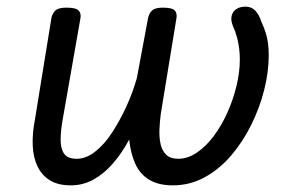

<svg xmlns="http://www.w3.org/2000/svg" viewBox="-20 -539 893 578"><path d="M193 19Q155 19 130.5 4Q106 -11 93 -38Q80 -65 78.5 -101Q77 -137 85 -178L135 -486Q138 -499 147 -507.5Q156 -516 180 -516Q209 -516 217 -507Q225 -498 222 -483L169 -181Q163 -148 162.5 -120.5Q162 -93 172.5 -77Q183 -61 211 -61Q239 -61 266.5 -82.5Q294 -104 317.5 -140Q341 -176 360.5 -218.5Q380 -261 392 -304L426 -486Q429 -499 438 -507.5Q447 -516 470 -516Q499 -516 506.5 -507Q514 -498 511 -483L464 -196Q461 -173 460 -149Q459 -125 463.5 -105Q468 -85 480.5 -73Q493 -61 517 -61Q545 -61 572.5 -79.5Q600 -98 623.5 -129.5Q647 -161 664.5 -200Q682 -239 692 -280.5Q702 -322 702 -360Q702 -376 700 -392.5Q698 -409 693.5 -426.5Q689 -444 681 -461Q674 -479 677.5 -492Q681 -505 692 -512Q703 -519 719 -519Q737 -519 748.5 -507Q760 -495 767 -473Q775 -456 780 -440Q785 -424 787 -407.5Q789 -391 789 -373Q789 -323 775.5 -269Q762 -215 736.5 -163.5Q711 -112 676 -71Q641 -30 596.5 -5.5Q552 19 500 19Q457 19 429 2Q401 -15 387 -46.5Q373 -78 369 -119Q347 -78 320 -47Q293 -16 261.5 1.5Q230 19 193 19Z"/></svg>

Font: Playwrite DE VA
Style: Regular
Weight: 400
Designer: Veronika Burian, José Scaglione
Foundry: TypeTogether
Version: Version 1.002